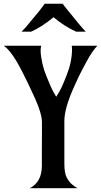

<svg xmlns="http://www.w3.org/2000/svg" viewBox="-52 -987 531 1007"><path d="M167.5 -188 168 -290V-345.7Q168 -389.6 131.8 -470.7Q104 -531.7 94.2 -551.3L78.1 -583.5Q15.1 -715.3 -32.2 -747.1H164.6Q161.1 -737.3 161.1 -722.2Q161.1 -707 163.6 -690.2Q166 -673.3 169.9 -655.8Q177.2 -622.1 189 -593.8L212.4 -537.1Q224.6 -508.8 242.7 -479.5Q265.6 -514.2 279.3 -547.4L297.9 -593.3Q325.7 -664.1 325.7 -728Q325.7 -738.8 324.2 -747.1H458.5Q431.6 -718.8 402.3 -664.6Q373 -610.4 361.3 -585.9L336.4 -531.7Q285.6 -419.4 285.6 -352.1V-128.9Q285.6 -79.1 297.4 -57.1Q309.1 -35.2 322.3 -22.9Q335.4 -10.7 354 0H104.5Q167.5 -32.2 167.5 -117.7ZM347.7 -820.8Q287.1 -847.7 229 -896.5Q166 -845.2 111.3 -820.8H61Q69.8 -829.1 82 -842.8Q140.1 -912.1 153.8 -929.2L173.8 -955.6Q181.2 -964.8 182.1 -967.3H276.9Q277.8 -964.8 285.2 -955.6Q378.4 -839.4 397.9 -820.8Z"/></svg>

Font: Amarante
Style: Regular
Weight: 400
Designer: Karolina Lach
Foundry: Sorkin Type Co.
Version: Version 1.001